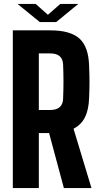

<svg xmlns="http://www.w3.org/2000/svg" viewBox="-20 -954 507 974"><path d="M45 0V-800H235Q337 -800 383 -758.5Q429 -717 432 -621Q434 -572 434 -538Q434 -504 432 -457Q430 -397 411 -359Q392 -321 353 -301L444 0H304L229 -279H177V0ZM177 -396H234Q297 -396 300 -451Q302 -495 302 -539.5Q302 -584 300 -628Q297 -683 235 -683H177ZM69 -934H161L223 -879L286 -934H377L265 -842H182Z"/></svg>

Font: Big Shoulders Text ExtraBold
Style: Regular
Weight: 800
Designer: Patric King
Foundry: XO Type Co
Version: Version 1.000; ttfautohint (v1.8.2)